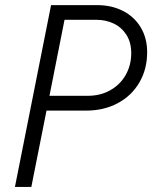

<svg xmlns="http://www.w3.org/2000/svg" viewBox="-20 -740 602 760"><path d="M182.1 -719.7H365.2Q421.4 -719.7 466.3 -697Q511.2 -674.3 536.9 -631.8Q562.5 -589.4 562.5 -533.2Q562.5 -466.3 531.7 -413.6Q501 -360.8 446 -331.5Q391.1 -302.2 320.8 -302.2H164.1L104 0H39.1ZM327.6 -360.8Q377.9 -360.8 417 -383.1Q456.1 -405.3 477.8 -443.8Q499.5 -482.4 499.5 -529.8Q499.5 -571.8 480.7 -601.6Q461.9 -631.3 430.7 -646.5Q399.4 -661.6 361.8 -661.6H235.4L175.8 -360.8Z"/></svg>

Font: Reddit Sans Chocolate Light
Style: Italic
Weight: 300
Italic angle: -11.25°
Designer: Stephen Hutchings
Version: Version 1.013